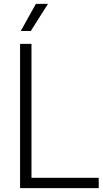

<svg xmlns="http://www.w3.org/2000/svg" viewBox="-20 -965 530 985"><path d="M83 0V-740H141.5V-53H486.5V0ZM86.5 -806 164 -945H226L138 -806Z"/></svg>

Font: Encode Sans SmCnd Lt
Style: Regular
Weight: 300
Width: 4
Designer: Multiple Designers
Foundry: Impallari Type
Version: Version 3.002; ttfautohint (v1.8.3) -l 8 -r 50 -G 200 -x 14 